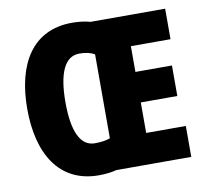

<svg xmlns="http://www.w3.org/2000/svg" viewBox="-81 -813 974 911"><g transform="rotate(-10 406.0 -357.5)"><path d="M323 -725C131 -725 43 -574 43 -359C43 -145 131 10 324 10C355 10 388 6 409 0H770V-149H579V-296H755V-443H579V-567H770V-714H410C388 -721 354 -725 323 -725ZM332 -575C362 -575 388 -569 405 -558V-154C388 -147 361 -143 331 -143C262 -143 227 -217 227 -358C227 -500 262 -575 332 -575Z"/></g></svg>

Font: Noto Sans Arabic UI Cn Bk
Style: Regular
Weight: 900
Width: 3
Designer: Monotype Design Team, Nadine Chahine and Nizar Qandah
Foundry: Monotype Imaging Inc.
Version: Version 2.010